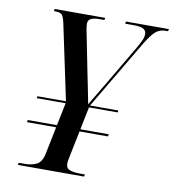

<svg xmlns="http://www.w3.org/2000/svg" viewBox="-80 -785 778 857"><g transform="rotate(10 308.5 -357.0)"><path d="M58 0 60 -10H88Q118 -10 141 -21Q164 -32 172 -72L197 -195H65L67 -205H199L220 -308H89L91 -317H220L149 -653Q143 -683 135.5 -693.5Q128 -704 103 -704H97L99 -714H328L326 -704H305Q279 -704 265.5 -697.5Q252 -691 252 -674Q252 -664 255 -647Q258 -630 263 -607L291 -466Q298 -432 306 -392Q314 -352 320 -321Q333 -343 349.5 -370.5Q366 -398 379 -420L491 -610Q502 -629 509 -644.5Q516 -660 516 -673Q516 -689 503 -696.5Q490 -704 456 -704H420L422 -714H617L614 -704H604Q578 -704 560 -689.5Q542 -675 515 -631L329 -317H458L456 -308H326L305 -205H434L432 -195H303L279 -77Q274 -56 274 -44Q274 -23 291.5 -16.5Q309 -10 338 -10H360L358 0Z"/></g></svg>

Font: Noto Serif Display SemiCondensed Medium
Style: Italic
Weight: 500
Width: 4
Italic angle: -12°
Designer: Monotype Design Team
Foundry: Monotype Imaging Inc.
Version: Version 2.009